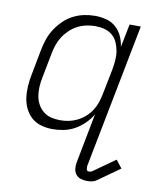

<svg xmlns="http://www.w3.org/2000/svg" viewBox="-85 -607 721 894"><g transform="rotate(10 275.0 -160.0)"><path d="M389 222Q373 222 358.5 217.5Q344 213 335 201.5Q326 190 324.5 174.5Q323 159 326 144L371 -90Q357 -66 336.5 -46Q316 -26 292 -12.5Q268 1 241 6.5Q214 12 188 12Q160 12 133.5 4.5Q107 -3 88 -20Q69 -37 57.5 -61Q46 -85 42.5 -112Q39 -139 41 -167.5Q43 -196 49 -225L72 -345Q77 -370 85.5 -395Q94 -420 109.5 -443.5Q125 -467 145 -486.5Q165 -506 189.5 -518.5Q214 -531 240 -536.5Q266 -542 292 -542Q320 -542 346 -535Q372 -528 391 -511Q410 -494 421 -470Q432 -446 435 -420L457 -530H510L377 153Q376 161 378 169Q380 177 388 177Q392 177 396.5 176Q401 175 404 173L507 100L536 137L433 210Q424 217 412 219.5Q400 222 389 222ZM216 -35Q236 -35 256 -39Q276 -43 295.5 -52.5Q315 -62 332 -77Q349 -92 361 -110.5Q373 -129 379.5 -148.5Q386 -168 390 -188L414 -308Q418 -331 420 -353.5Q422 -376 418.5 -397Q415 -418 406.5 -437.5Q398 -457 382 -470.5Q366 -484 345 -489.5Q324 -495 301 -495Q281 -495 259.5 -490.5Q238 -486 218.5 -476Q199 -466 182 -450Q165 -434 153 -415.5Q141 -397 134 -376.5Q127 -356 123 -336L100 -216Q95 -193 94 -171Q93 -149 96.5 -128Q100 -107 110 -89Q120 -71 136 -58Q152 -45 173 -40Q194 -35 216 -35Z"/></g></svg>

Font: Lode Dark Term
Style: Italic
Weight: 400
Italic angle: -11°
Monospace: yes
Designer: Belleve Invis
Foundry: Belleve Invis
Version: Version 29.2.0